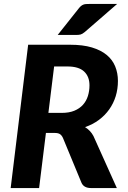

<svg xmlns="http://www.w3.org/2000/svg" viewBox="-20 -952 646 972"><path d="M34 0ZM212.5 -279 178 0H34L122.5 -725.5H335Q399.5 -725.5 445.2 -711.8Q491 -698 520.2 -673.8Q549.5 -649.5 563.2 -615.8Q577 -582 577 -542.5Q577 -501.5 565.8 -465Q554.5 -428.5 533 -398.2Q511.5 -368 480.8 -345Q450 -322 410.5 -308.5Q423.5 -300.5 434.2 -289.5Q445 -278.5 453 -263.5L571.5 0H441Q403.5 0 392 -28L298.5 -254Q292.5 -267 283.5 -273Q274.5 -279 256.5 -279ZM254 -615.5 225 -380.5H292.5Q330 -380.5 356.5 -391.5Q383 -402.5 400 -421.5Q417 -440.5 425 -466Q433 -491.5 433 -520Q433 -564.5 405.8 -590Q378.5 -615.5 321.5 -615.5ZM573 -932 408 -789Q396.5 -779.5 387.5 -777.2Q378.5 -775 364 -775H272L379.5 -910.5Q385.5 -918 391 -922.2Q396.5 -926.5 402.5 -928.8Q408.5 -931 415.8 -931.5Q423 -932 433 -932Z"/></svg>

Font: Lato Heavy
Style: Italic
Weight: 800
Italic angle: -7°
Designer: Lukasz Dziedzic
Foundry: tyPoland Lukasz Dziedzic
Version: Version 2.007; 2014-02-27